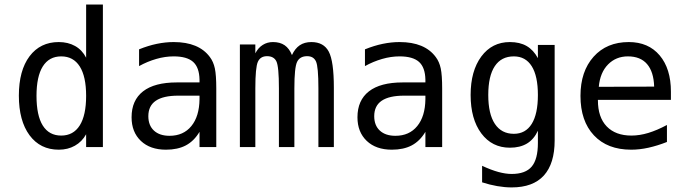

<svg xmlns="http://www.w3.org/2000/svg" viewBox="-20 -651 3040 850"><path d="M361.3 -395.5V-630.9H435.5V0H361.3V-56.6Q342.8 -23.4 311.5 -5.9Q280.3 11.7 240.2 11.7Q158.2 11.7 110.8 -52.2Q63.5 -116.2 63.5 -227.5Q63.5 -338.9 110.8 -401.9Q158.2 -464.8 240.2 -464.8Q281.2 -464.8 312.5 -447.3Q343.8 -429.7 361.3 -395.5ZM141.6 -226.6Q141.6 -139.6 169.4 -95.2Q197.3 -50.8 251 -50.8Q304.7 -50.8 333 -95.7Q361.3 -140.6 361.3 -226.6Q361.3 -312.5 333 -356.9Q304.7 -401.4 251 -401.4Q197.3 -401.4 169.4 -356.9Q141.6 -312.5 141.6 -226.6Z M768.6 -227.5Q703.1 -227.5 669.9 -205.1Q636.7 -182.6 636.7 -136.7Q636.7 -95.7 661.6 -72.8Q686.5 -49.8 730.5 -49.8Q792 -49.8 827.1 -92.8Q862.3 -135.7 863.3 -211.9V-227.5ZM937.5 -258.8V0H863.3V-67.4Q838.9 -26.4 802.7 -7.3Q766.6 11.7 714.8 11.7Q644.5 11.7 603.5 -27.3Q562.5 -66.4 562.5 -131.8Q562.5 -207 613.3 -246.6Q664.1 -286.1 762.7 -286.1H863.3V-297.9Q862.3 -352.5 835 -377Q807.6 -401.4 749 -401.4Q710.9 -401.4 671.9 -390.1Q632.8 -378.9 595.7 -358.4V-432.6Q636.7 -449.2 674.8 -457Q712.9 -464.8 749 -464.8Q804.7 -464.8 844.7 -448.2Q884.8 -431.6 909.2 -398.4Q924.8 -377.9 931.2 -348.1Q937.5 -318.4 937.5 -258.8Z M1272.5 -407.2Q1286.1 -436.5 1307.1 -450.7Q1328.1 -464.8 1358.4 -464.8Q1413.1 -464.8 1435.5 -422.4Q1458 -379.9 1458 -262.7V0H1389.6V-259.8Q1389.6 -355.5 1378.9 -378.9Q1368.2 -402.3 1339.8 -402.3Q1307.6 -402.3 1295.4 -377.4Q1283.2 -352.5 1283.2 -259.8V0H1214.8V-259.8Q1214.8 -356.4 1203.6 -379.4Q1192.4 -402.3 1162.1 -402.3Q1132.8 -402.3 1121.6 -377.4Q1110.4 -352.5 1110.4 -259.8V0H1042V-454.1H1110.4V-415Q1123 -439.5 1143.1 -452.1Q1163.1 -464.8 1188.5 -464.8Q1219.7 -464.8 1240.2 -450.7Q1260.7 -436.5 1272.5 -407.2Z M1768.6 -227.5Q1703.1 -227.5 1669.9 -205.1Q1636.7 -182.6 1636.7 -136.7Q1636.7 -95.7 1661.6 -72.8Q1686.5 -49.8 1730.5 -49.8Q1792 -49.8 1827.1 -92.8Q1862.3 -135.7 1863.3 -211.9V-227.5ZM1937.5 -258.8V0H1863.3V-67.4Q1838.9 -26.4 1802.7 -7.3Q1766.6 11.7 1714.8 11.7Q1644.5 11.7 1603.5 -27.3Q1562.5 -66.4 1562.5 -131.8Q1562.5 -207 1613.3 -246.6Q1664.1 -286.1 1762.7 -286.1H1863.3V-297.9Q1862.3 -352.5 1835 -377Q1807.6 -401.4 1749 -401.4Q1710.9 -401.4 1671.9 -390.1Q1632.8 -378.9 1595.7 -358.4V-432.6Q1636.7 -449.2 1674.8 -457Q1712.9 -464.8 1749 -464.8Q1804.7 -464.8 1844.7 -448.2Q1884.8 -431.6 1909.2 -398.4Q1924.8 -377.9 1931.2 -348.1Q1937.5 -318.4 1937.5 -258.8Z M2361.3 -230.5Q2361.3 -314.5 2334 -357.9Q2306.6 -401.4 2254.9 -401.4Q2199.2 -401.4 2170.4 -357.9Q2141.6 -314.5 2141.6 -230.5Q2141.6 -146.5 2170.9 -102.5Q2200.2 -58.6 2254.9 -58.6Q2306.6 -58.6 2334 -102.5Q2361.3 -146.5 2361.3 -230.5ZM2435.5 -29.3Q2435.5 73.2 2387.7 126Q2339.8 178.7 2245.1 178.7Q2214.8 178.7 2181.2 172.9Q2147.5 167 2114.3 156.2V83Q2154.3 101.6 2186.5 110.4Q2218.8 119.1 2245.1 119.1Q2306.6 119.1 2334 86.4Q2361.3 53.7 2361.3 -17.6V-72.3Q2343.8 -34.2 2313 -15.6Q2282.2 2.9 2237.3 2.9Q2158.2 2.9 2110.8 -60.5Q2063.5 -124 2063.5 -230.5Q2063.5 -336.9 2110.8 -400.9Q2158.2 -464.8 2237.3 -464.8Q2281.2 -464.8 2311.5 -447.3Q2341.8 -429.7 2361.3 -393.6V-452.1H2435.5Z M2950.2 -245.1V-209H2627V-207Q2627 -131.8 2666 -91.3Q2705.1 -50.8 2775.4 -50.8Q2811.5 -50.8 2850.1 -62.5Q2888.7 -74.2 2932.6 -97.7V-22.5Q2890.6 -5.9 2851.1 2.9Q2811.5 11.7 2774.4 11.7Q2668.9 11.7 2609.4 -51.8Q2549.8 -115.2 2549.8 -226.6Q2549.8 -335 2607.9 -399.9Q2666 -464.8 2763.7 -464.8Q2850.6 -464.8 2900.4 -405.8Q2950.2 -346.7 2950.2 -245.1ZM2876 -267.6Q2874 -333 2844.7 -367.2Q2815.4 -401.4 2759.8 -401.4Q2707 -401.4 2671.9 -365.7Q2636.7 -330.1 2630.9 -266.6Z"/></svg>

Font: BabelStone Coelbren y Beirdd
Style: Regular
Weight: 400
Designer: Andrew West
Foundry: BabelStone
Version: Version 1.00;September 27, 2022